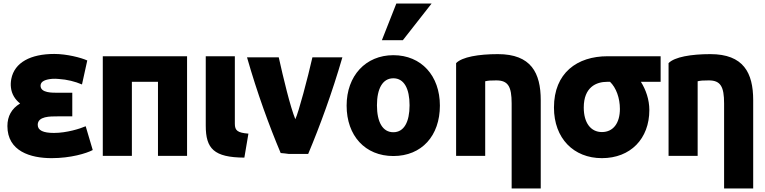

<svg xmlns="http://www.w3.org/2000/svg" viewBox="-20 -863 4340 1089"><path d="M286 -109C358 -109 434 -133 466 -147L506 -12C470 7 381 34 273 34C153 34 22 -5 22 -148C22 -204 46 -247 94 -276C66 -298 46 -329 42 -367C40 -383 41 -399 44 -415C62 -509 154 -557 288 -557C359 -557 440 -536 475 -520L445 -384C405 -401 361 -412 314 -415C301 -416 289 -417 278 -416C240 -413 210 -403 210 -377C210 -335 278 -337 309 -337H390V-203H306C265 -203 194 -204 194 -155C194 -123 226 -109 286 -109Z M1041 -544V21H876V-399H728V21H563V-544Z M1389 -105 1366 31C1193 30 1147 -20 1147 -150V-544H1312V-161C1312 -122 1328 -110 1389 -105Z M1655 -187C1673 -223 1726 -423 1752 -538H1922C1863 -335 1794 -147 1728 10H1617C1605 8 1584 6 1572 5C1507 -149 1439 -335 1381 -538H1561C1587 -421 1626 -258 1655 -187Z M2475 -264C2475 -93 2372 22 2211 22C2051 22 1946 -93 1946 -264C1946 -433 2054 -550 2211 -550C2370 -550 2475 -433 2475 -264ZM2303 -266C2303 -360 2272 -419 2211 -419C2150 -419 2118 -360 2118 -266C2118 -171 2150 -113 2211 -113C2272 -113 2303 -172 2303 -266ZM2265 -635H2146L2228 -843H2428Z M2567 21V-505C2601 -540 2695 -556 2804 -556C2992 -556 3047 -450 3047 -295V206H2882V-276C2882 -372 2862 -407 2795 -407C2762 -407 2749 -406 2732 -402V21Z M3663 -239C3663 -76 3556 34 3394 34C3234 34 3122 -78 3122 -253C3122 -450 3254 -544 3426 -544H3727V-399H3615C3643 -355 3663 -298 3663 -239ZM3496 -245C3496 -307 3475 -365 3440 -399H3424C3362 -399 3291 -369 3291 -253C3291 -166 3331 -114 3394 -114C3459 -114 3496 -166 3496 -245Z M3772 21V-505C3806 -540 3900 -556 4009 -556C4197 -556 4252 -450 4252 -295V206H4087V-276C4087 -372 4067 -407 4000 -407C3967 -407 3954 -406 3937 -402V21Z"/></svg>

Font: Repo ExtraBold
Style: Bold
Weight: 700
Designer: Stefan Peev
Foundry: Context Ltd
Version: Version 1.502